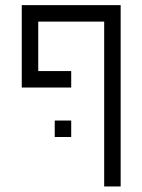

<svg xmlns="http://www.w3.org/2000/svg" viewBox="-20 -582 540 728"><path d="M250 -62.5V-125H187.5V-62.5ZM250 -250V-312.5H125V-500H375Q375 -500 375 125H437.5V-562.5H62.5V-250Z"/></svg>

Font: UnifontExMono
Style: Regular
Weight: 500
Version: Version 15.0.06